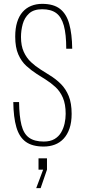

<svg xmlns="http://www.w3.org/2000/svg" viewBox="-20 -755 446 997"><path d="M207 6Q148 6 114 -18.5Q80 -43 65 -94.5Q50 -146 49 -225H79Q80 -151 91.5 -105.5Q103 -60 131 -40Q159 -20 207 -20Q241 -20 263 -33Q285 -46 297.5 -67.5Q310 -89 315.5 -114Q321 -139 321 -164Q321 -214 306.5 -247.5Q292 -281 268 -303Q244 -325 217 -342L171 -371Q143 -389 117 -412.5Q91 -436 75 -472.5Q59 -509 59 -565Q59 -608 69 -640Q79 -672 97.5 -693Q116 -714 142 -724.5Q168 -735 199 -735Q258 -735 291.5 -709Q325 -683 339.5 -631Q354 -579 355 -502H324Q324 -577 311.5 -622Q299 -667 272 -687Q245 -707 199 -707Q155 -707 131 -685Q107 -663 98 -630Q89 -597 89 -563Q89 -517 103.5 -485.5Q118 -454 141 -432.5Q164 -411 191 -394L237 -365Q270 -345 296 -319Q322 -293 337 -256Q352 -219 352 -164Q352 -120 341 -88Q330 -56 310.5 -35Q291 -14 264.5 -4Q238 6 207 6ZM168 222 204 126H180V67H224V126L191 222Z"/></svg>

Font: Hubot Sans Condensed ExtraLight
Style: Regular
Weight: 200
Width: 3
Designer: Deni Anggara
Foundry: GitHub, Inc., Subsidiary of Microsoft Corporation
Version: Version 2.000